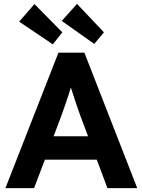

<svg xmlns="http://www.w3.org/2000/svg" viewBox="-20 -972 736 992"><path d="M8 0 282 -700H416L689 0H535L480 -147H212L156 0ZM297 -374 257 -268H435L394 -377Q385 -401 371.5 -442Q358 -483 346 -520Q335 -483 322 -445Q309 -407 297 -374ZM467 -745 299 -864 378 -952 517 -805ZM253 -743 79 -860 158 -951 302 -805Z"/></svg>

Font: Lexend Deca SemiBold
Style: Regular
Weight: 600
Designer: Bonnie Shaver-Troup, Thomas Jockin
Foundry: Lexend
Version: Version 1.008; ttfautohint (v1.8.4.7-5d5b)